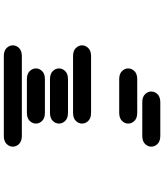

<svg xmlns="http://www.w3.org/2000/svg" viewBox="56 -957 888 1040"><g transform="rotate(90 500.0 -437.0)"><path d="M284.2 -13.7Q254.9 -13.7 240.2 -28.8Q225.6 -43.9 225.6 -62.5Q225.6 -81.1 240.2 -96.2Q254.9 -111.3 284.2 -111.3H715.8Q745.1 -111.3 759.8 -96.2Q774.4 -81.1 774.4 -62.5Q774.4 -43.9 759.8 -28.8Q745.1 -13.7 715.8 -13.7ZM409.2 -138.7Q379.9 -138.7 365.2 -153.8Q350.6 -168.9 350.6 -187.5Q350.6 -206.1 365.2 -221.2Q379.9 -236.3 409.2 -236.3H590.8Q620.1 -236.3 634.8 -221.2Q649.4 -206.1 649.4 -187.5Q649.4 -168.9 634.8 -153.8Q620.1 -138.7 590.8 -138.7ZM409.2 -263.7Q379.9 -263.7 365.2 -278.8Q350.6 -293.9 350.6 -312.5Q350.6 -331.1 365.2 -346.2Q379.9 -361.3 409.2 -361.3H590.8Q620.1 -361.3 634.8 -346.2Q649.4 -331.1 649.4 -312.5Q649.4 -293.9 634.8 -278.8Q620.1 -263.7 590.8 -263.7ZM284.2 -388.7Q254.9 -388.7 240.2 -403.8Q225.6 -418.9 225.6 -437.5Q225.6 -456.1 240.2 -471.2Q254.9 -486.3 284.2 -486.3H590.8Q620.1 -486.3 634.8 -471.2Q649.4 -456.1 649.4 -437.5Q649.4 -418.9 634.8 -403.8Q620.1 -388.7 590.8 -388.7ZM409.2 -638.7Q379.9 -638.7 365.2 -653.8Q350.6 -668.9 350.6 -687.5Q350.6 -706.1 365.2 -721.2Q379.9 -736.3 409.2 -736.3H590.8Q620.1 -736.3 634.8 -721.2Q649.4 -706.1 649.4 -687.5Q649.4 -668.9 634.8 -653.8Q620.1 -638.7 590.8 -638.7ZM534.2 -763.7Q504.9 -763.7 490.2 -778.8Q475.6 -793.9 475.6 -812.5Q475.6 -831.1 490.2 -846.2Q504.9 -861.3 534.2 -861.3H715.8Q745.1 -861.3 759.8 -846.2Q774.4 -831.1 774.4 -812.5Q774.4 -793.9 759.8 -778.8Q745.1 -763.7 715.8 -763.7Z"/></g></svg>

Font: Sixtyfour Normal
Style: Regular
Weight: 400
Monospace: yes
Designer: Jens Kutilek
Foundry: Jens Kutilek
Version: Version 2.000